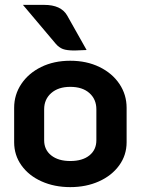

<svg xmlns="http://www.w3.org/2000/svg" viewBox="-20 -758 577 787"><path d="M38 -175V-316Q38 -370 67.5 -414Q97 -458 149 -483.5Q201 -509 268 -509Q335 -509 387.5 -483.5Q440 -458 469.5 -414Q499 -370 499 -316V-175Q499 -122 468.5 -80Q438 -38 385.5 -14.5Q333 9 268 9Q203 9 150.5 -14.5Q98 -38 68 -80Q38 -122 38 -175ZM375 -183V-310Q375 -351 346.5 -376.5Q318 -402 268 -402Q219 -402 190 -376.5Q161 -351 161 -310V-183Q161 -144 190 -121Q219 -98 268 -98Q318 -98 346.5 -121Q375 -144 375 -183ZM286 -551Q254 -551 238 -557Q222 -563 209 -578L74 -738H161Q230 -738 255 -695L335 -553Q297 -551 286 -551Z"/></svg>

Font: K2D
Style: Bold
Weight: 700
Designer: Katatrad Aksorn Co.,Ltd.
Foundry: Cadson Demak Co.,Ltd.
Version: Version 1.000; ttfautohint (v1.6)